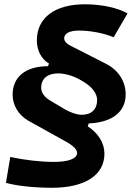

<svg xmlns="http://www.w3.org/2000/svg" viewBox="-20 -786 626 913"><path d="M227.1 106.9C383.8 106.9 476.6 46.9 476.6 -55.2C476.6 -106 447.3 -152.8 397 -185.5L402.3 -199.2C513.2 -203.6 577.6 -253.9 577.6 -336.9C577.6 -399.4 542.5 -453.6 483.4 -482.9L312 -570.3C294.9 -579.1 285.2 -591.8 285.2 -604C285.2 -627 311 -640.6 355 -640.6C410.2 -640.6 471.7 -628.9 520.5 -608.9L586.4 -722.2C538.1 -749.5 462.9 -765.6 384.3 -765.6C240.2 -765.6 155.3 -701.7 155.3 -593.3C155.3 -546.9 175.8 -506.8 210 -485.8L212.9 -484.4L208.5 -471.2C102.5 -471.2 40 -420.9 40 -335.9C40 -286.1 66.9 -240.7 112.3 -213.4L303.7 -106.9C330.6 -90.8 346.7 -72.8 346.7 -58.6C346.7 -31.7 305.7 -16.1 236.3 -16.1C173.3 -16.1 96.2 -24.9 28.8 -39.6L8.3 83.5C61 98.1 142.6 106.9 227.1 106.9ZM368.7 -240.2C343.8 -240.2 308.6 -252.9 273.9 -274.9L218.3 -308.1C191.4 -323.7 175.8 -346.2 175.8 -368.7C175.8 -411.6 205.6 -437 256.3 -437C290 -437 330.6 -424.8 365.2 -404.3L381.3 -394.5C419.4 -371.1 441.9 -339.8 441.9 -310.5C441.9 -266.1 414.6 -240.2 368.7 -240.2Z"/></svg>

Font: Cascadia Code NF
Style: Bold Italic
Weight: 700
Italic angle: -10°
Monospace: yes
Designer: Aaron Bell
Foundry: Saja Typeworks
Version: Version 2404.023